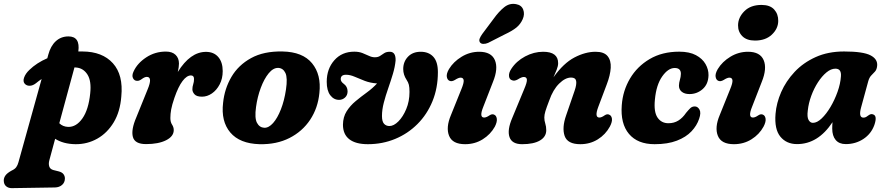

<svg xmlns="http://www.w3.org/2000/svg" viewBox="-98 -735 4584 994"><path d="M88 -304Q72 -291.5 56.2 -291Q40.5 -290.5 30.5 -301Q19.5 -313 26.8 -333.5Q34 -354 54 -373Q91.5 -409.5 147 -433.5L152 -452Q164 -497 191 -521.8Q218 -546.5 256.5 -546.5Q318 -546.5 307.5 -468.5Q318 -468.5 329 -468.5Q432 -468 486.5 -407.5Q541 -347 530 -235.5Q524 -157 490.8 -101.8Q457.5 -46.5 405.8 -17.2Q354 12 293 11.5Q260.5 11 234 3.8Q207.5 -3.5 187.5 -16.5L157.5 94.5Q152.5 112.5 157 126.8Q161.5 141 179 145.5L205 152Q223 156.5 230.5 166.5Q238 176.5 238 188.5Q238 209.5 223.5 222.2Q209 235 186.5 235.5L-37.5 239Q-55 239 -66.8 228.8Q-78.5 218.5 -78.5 199Q-78.5 185.5 -69.5 173Q-60.5 160.5 -37.5 148Q-21 140.5 -13.8 130.2Q-6.5 120 -2.5 105L117.5 -326Q102.5 -316 88 -304ZM255 -78Q297 -77 328.8 -122.2Q360.5 -167.5 369 -251.5Q376 -315.5 354.8 -349Q333.5 -382.5 296 -385.5Q291.5 -386 287.5 -386L209 -97Q227 -79 255 -78Z M611.5 -316.5Q597.5 -316.5 590.5 -330.5Q583.5 -344.5 594 -366Q613 -407.5 658.8 -437.8Q704.5 -468 761 -468Q793.5 -468 811 -451Q828.5 -434 828.5 -406Q828.5 -388.5 822.5 -362.5Q887 -466.5 968.5 -466.5Q1009 -466.5 1032 -439.8Q1055 -413 1055 -367Q1055 -328 1039.2 -298Q1023.5 -268 999 -251.2Q974.5 -234.5 948 -234.5Q920 -234.5 909 -246.8Q898 -259 898 -272.5Q898 -286 902.2 -298.5Q906.5 -311 906.5 -326Q906.5 -344.5 890.5 -344.5Q869 -344.5 847 -315.5Q825 -286.5 805 -228.5Q792.5 -192 788.2 -168.5Q784 -145 784 -124Q784 -103 792.8 -89.8Q801.5 -76.5 801.5 -61.5Q801.5 -29 762 -9Q722.5 11 658 11Q600 11 590 -26Q580 -63 607.5 -127L666 -271.5Q693.5 -337 662 -337Q651 -337 635 -325Q622 -315.5 611.5 -316.5Z M1364.5 -468.5Q1469 -466.5 1517.5 -407.5Q1566 -348.5 1555.5 -253.5Q1548 -176 1507.8 -115.2Q1467.5 -54.5 1400.5 -20.5Q1333.5 13.5 1245.5 11.5Q1143 8.5 1094.2 -49.2Q1045.5 -107 1057 -203Q1064.5 -276 1100.2 -337Q1136 -398 1201.8 -434.2Q1267.5 -470.5 1364.5 -468.5ZM1270 -73.5Q1293 -72.5 1315.8 -98Q1338.5 -123.5 1356.2 -168.8Q1374 -214 1382.5 -271.5Q1391.5 -331.5 1379.8 -356.8Q1368 -382 1343 -383.5Q1317 -384.5 1293.2 -355.8Q1269.5 -327 1252 -280Q1234.5 -233 1227.5 -181Q1219.5 -124 1232.2 -99.5Q1245 -75 1270 -73.5Z M2169 -361.5Q2169 -279.5 2141 -211Q2113 -142.5 2063.2 -92.8Q2013.5 -43 1947.8 -15.8Q1882 11.5 1806.5 11.5Q1743.5 11.5 1710.5 -14Q1677.5 -39.5 1677.5 -89.5Q1678 -129.5 1696.5 -158.8Q1715 -188 1743 -211.2Q1771 -234.5 1801 -256.2Q1831 -278 1854 -303Q1818.5 -305.5 1790 -316.5Q1761.5 -327.5 1738 -337.8Q1714.5 -348 1693.5 -348Q1666 -348 1666 -325.5Q1666 -312.5 1681 -301.5Q1701 -287.5 1701.5 -262.5Q1701.5 -242 1688.2 -230Q1675 -218 1657.5 -218Q1630 -218 1611.8 -242Q1593.5 -266 1593.5 -311.5Q1593.5 -378.5 1632.8 -423Q1672 -467.5 1736.5 -467.5Q1760.5 -467.5 1778.8 -460.2Q1797 -453 1812.2 -445.8Q1827.5 -438.5 1842.5 -438.5Q1859.5 -438.5 1870 -445.8Q1880.5 -453 1891.5 -460Q1902.5 -467 1920 -467Q1951.5 -467 1950 -421.5Q1947 -389 1936 -352.2Q1925 -315.5 1911.8 -277.8Q1898.5 -240 1889 -203.5Q1879.5 -167 1879.5 -134.5Q1879.5 -106 1890.2 -94.2Q1901 -82.5 1918 -82.5Q1940.5 -82.5 1964.5 -106.5Q1988.5 -130.5 2005.2 -170.5Q2022 -210.5 2022 -259Q2022 -282.5 2018.8 -295.8Q2015.5 -309 2007 -321.5Q1989.5 -348 1989.5 -377.5Q1989.5 -415.5 2014 -441.2Q2038.5 -467 2080 -467Q2121.5 -467 2145.2 -441.2Q2169 -415.5 2169 -361.5Z M2408.5 -126.5Q2420 -126.5 2436.5 -138Q2450.5 -147 2461 -141Q2471.5 -136.5 2474 -120.5Q2476.5 -104.5 2464 -79.5Q2441.5 -39 2401 -13.8Q2360.5 11.5 2310 11.5Q2244.5 11.5 2227 -31.8Q2209.5 -75 2236.5 -139L2290.5 -273Q2304 -305.5 2302.5 -319.2Q2301 -333 2286.5 -333Q2275.5 -333 2257 -321Q2241 -311.5 2229.5 -316.5Q2218 -321 2215.2 -337.2Q2212.5 -353.5 2226.5 -377.5Q2249.5 -415.5 2291.8 -441.2Q2334 -467 2383 -467Q2445.5 -467 2464 -423.8Q2482.5 -380.5 2454 -310.5L2404 -182Q2381.5 -126.5 2408.5 -126.5ZM2457 -637Q2484.5 -675.5 2512.5 -697.8Q2540.5 -720 2574 -713.5Q2602 -708.5 2610.8 -685Q2619.5 -661.5 2608 -635.5Q2596.5 -609.5 2575.2 -592.2Q2554 -575 2515.5 -557L2429 -513Q2416.5 -507.5 2404.2 -507.8Q2392 -508 2386.5 -516Q2381 -525 2385.5 -536Q2390 -547 2399 -559.5Z M2553 -319.5Q2539 -323.5 2537.2 -340.8Q2535.5 -358 2549 -378.5Q2575 -418.5 2620.5 -442.8Q2666 -467 2714 -467Q2791.5 -467 2791.5 -408Q2791.5 -393 2784.2 -374.8Q2777 -356.5 2767.5 -335Q2819.5 -408 2876 -437.5Q2932.5 -467 2985.5 -467Q3029 -467 3047.5 -444.5Q3066 -422 3063.8 -383.8Q3061.5 -345.5 3043 -297.5L2999.5 -182Q2978.5 -126.5 3005 -126.5Q3016.5 -126.5 3032.5 -138Q3046 -147 3056.5 -141Q3067.5 -136.5 3070 -120.8Q3072.5 -105 3059.5 -80Q3037 -38.5 2996.8 -13.5Q2956.5 11.5 2906.5 11.5Q2840 11.5 2825.2 -31.2Q2810.5 -74 2833 -138L2877 -266Q2888 -298 2884.8 -315.8Q2881.5 -333.5 2858.5 -333.5Q2828.5 -333.5 2796.8 -302.2Q2765 -271 2745.5 -215Q2731 -177.5 2725.5 -159Q2720 -140.5 2720 -126.5Q2720 -110.5 2725 -95.2Q2730 -80 2730 -61Q2730 -27 2697.5 -7.8Q2665 11.5 2605 11.5Q2552.5 11.5 2539.8 -25.2Q2527 -62 2554 -124.5L2615.5 -273Q2631 -309 2629.8 -322.8Q2628.5 -336.5 2613.5 -336.5Q2602.5 -336.5 2582 -323.5Q2565 -314 2553 -319.5Z M3395 -383Q3361 -383 3330.2 -339.2Q3299.5 -295.5 3292.5 -219.5Q3286 -156 3306 -126.5Q3326 -97 3362.5 -97Q3391.5 -97 3413.8 -110.8Q3436 -124.5 3454 -151Q3466 -165.5 3475.5 -174.8Q3485 -184 3499 -184Q3514 -184 3523.2 -167.8Q3532.5 -151.5 3521.5 -120Q3510 -85 3481.8 -55Q3453.5 -25 3406.2 -6.8Q3359 11.5 3291 11.5Q3203 11.5 3158.2 -41.8Q3113.5 -95 3121 -191Q3126.5 -265.5 3163.5 -328.2Q3200.5 -391 3265.2 -429.2Q3330 -467.5 3418.5 -467.5Q3471 -467.5 3504.8 -449.5Q3538.5 -431.5 3554.5 -403.5Q3570.5 -375.5 3570 -345.5Q3569 -299.5 3539.8 -273.8Q3510.5 -248 3471.5 -248Q3446 -248 3431.2 -260.2Q3416.5 -272.5 3417 -292.5Q3417.5 -307.5 3422 -322Q3426.5 -336.5 3427 -353Q3427 -383 3395 -383Z M3810.5 -525Q3767.5 -525 3745 -547.8Q3722.5 -570.5 3723 -604.5Q3723.5 -645 3755.8 -677.2Q3788 -709.5 3844.5 -709.5Q3888.5 -709.5 3910 -685.8Q3931.5 -662 3931 -626.5Q3930.5 -586.5 3898 -555.8Q3865.5 -525 3810.5 -525ZM3795.5 -182Q3773 -126.5 3800 -126.5Q3811.5 -126.5 3828 -138Q3842 -147 3852.5 -141Q3863 -136.5 3865.5 -120.5Q3868 -104.5 3855 -79.5Q3833 -39 3792.5 -13.8Q3752 11.5 3701.5 11.5Q3636 11.5 3618.5 -31.8Q3601 -75 3628 -139L3682 -273Q3695.5 -305.5 3694 -319.2Q3692.5 -333 3678 -333Q3667 -333 3648.5 -321Q3632.5 -311.5 3621 -316.5Q3609.5 -321 3606.8 -337.2Q3604 -353.5 3618 -377.5Q3641 -415.5 3683.2 -441.2Q3725.5 -467 3774.5 -467Q3837 -467 3855.5 -423.8Q3874 -380.5 3845.5 -310.5Z M4360 -179Q4345.5 -126 4372 -126Q4380 -126 4386 -129.5Q4392 -133 4400 -139Q4411.5 -147 4421 -143Q4445.5 -137 4428.5 -87.5Q4412 -42 4371.8 -15.5Q4331.5 11 4280.5 11Q4246.5 11 4228.5 -10.2Q4210.5 -31.5 4210.5 -69.5Q4210.5 -86.5 4212 -102.5Q4137 11 4028.5 11Q3973.5 11 3942 -27.5Q3910.5 -66 3917 -145.5Q3921.5 -201.5 3946.2 -258.2Q3971 -315 4015.8 -362.8Q4060.5 -410.5 4124.8 -439.5Q4189 -468.5 4272 -468.5Q4370.5 -468.5 4408.8 -448.5Q4447 -428.5 4443 -393.5Q4441 -374.5 4431.8 -364.5Q4422.5 -354.5 4412.5 -344.2Q4402.5 -334 4397 -314.5ZM4084 -163Q4079.5 -129 4088 -114Q4096.5 -99 4110.5 -99Q4132 -99 4156 -122Q4180 -145 4201.5 -181.2Q4223 -217.5 4238 -259.5Q4253 -301.5 4255.5 -339.5Q4259 -379.5 4227 -379.5Q4204 -379.5 4180.5 -360Q4157 -340.5 4136.5 -308.8Q4116 -277 4102 -239Q4088 -201 4084 -163Z"/></svg>

Font: Fraunces 72pt SuperSoft
Style: Bold Italic
Weight: 700
Italic angle: -16°
Version: Version 1.000;[0bf87f6ff]